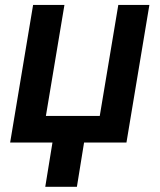

<svg xmlns="http://www.w3.org/2000/svg" viewBox="-20 -565 633 761"><path d="M572.1 -545.5H448.9L375.4 -105.5H161.9L235.4 -545.5H111.2L20.2 0H187.9L159.4 175.4H284.8L313.2 0H481.2Z"/></svg>

Font: Margiela Sans Semi Bold
Style: Italic
Weight: 600
Italic angle: -9.39999°
Designer: Stefan Endress, Andreas Faust
Version: Version 1.100;FEAKit 1.0